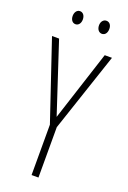

<svg xmlns="http://www.w3.org/2000/svg" viewBox="-167 -941 665 996"><g transform="rotate(20 165.5 -442.5)"><path d="M65 -849C65 -828 76 -813 93 -813C109 -813 121 -827 121 -849C121 -871 109 -885 93 -885C76 -885 65 -869 65 -849ZM210 -850C210 -828 222 -813 239 -813C256 -813 267 -828 267 -850C267 -872 255 -885 239 -885C222 -885 210 -870 210 -850ZM166 -328 39 -714H0L147 -278V0H185V-278L331 -714H291Z"/></g></svg>

Font: Noto Sans Thai Looped ExtraCondensed ExtraLight
Style: Regular
Weight: 200
Width: 2
Designer: Sasikarn Vongin, Ben Mitchell
Foundry: The Fontpad Ltd
Version: Version 1.001